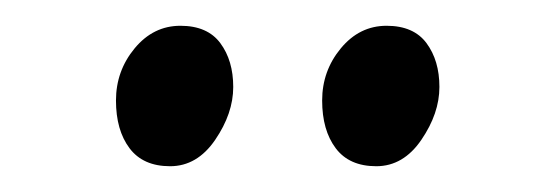

<svg xmlns="http://www.w3.org/2000/svg" viewBox="-20 -745 431 149"><path d="M120 -725Q141 -725 151 -711.5Q161 -698 161 -677.5Q161 -657 147 -636.5Q133 -616 112 -616Q91 -616 80.5 -630Q70 -644 70 -667Q70 -690 84.5 -707.5Q99 -725 120 -725ZM280 -725Q301 -725 311 -711.5Q321 -698 321 -677.5Q321 -657 307 -636.5Q293 -616 272 -616Q251 -616 240.5 -630Q230 -644 230 -667Q230 -690 244.5 -707.5Q259 -725 280 -725Z"/></svg>

Font: Delius
Style: Regular
Weight: 400
Designer: Natalia Raices
Foundry: Natalia Raices
Version: Version 1.001